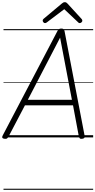

<svg xmlns="http://www.w3.org/2000/svg" viewBox="-32 -1255 871 1754"><path d="M11 13Q-5 12 -10 4Q-15 -4 -7 -18L493 -972Q499 -984 506.5 -989Q514 -994 529 -994Q543 -994 549 -988.5Q555 -983 558 -969L741 -15Q744 -2 738 5Q732 12 717 13Q703 15 697.5 9.5Q692 4 688 -10L635 -293H196L47 -9Q39 5 32 10Q25 15 11 13ZM222 -343H625L517 -911ZM379 -1044Q371 -1044 364.5 -1051.5Q358 -1059 358 -1067Q358 -1071 359.5 -1074.5Q361 -1078 365 -1082L532 -1222Q540 -1229 546 -1232Q552 -1235 561 -1235Q568 -1235 574 -1231.5Q580 -1228 585 -1222L715 -1080Q718 -1076 719 -1072.5Q720 -1069 720 -1065Q720 -1057 712 -1050.5Q704 -1044 697 -1044Q691 -1044 687 -1046.5Q683 -1049 679 -1054L555 -1171L399 -1053Q393 -1048 388.5 -1046Q384 -1044 379 -1044ZM0 469H819V479H0ZM0 -20H819V0H0ZM0 -505H819V-500H0ZM0 -989H819V-979H0Z"/></svg>

Font: Playwrite DE VA Guides
Style: Regular
Weight: 400
Designer: Veronika Burian, José Scaglione
Foundry: TypeTogether
Version: Version 1.003